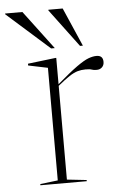

<svg xmlns="http://www.w3.org/2000/svg" viewBox="-115 -770 506 807"><g transform="rotate(-5 138.0 -366.0)"><path d="M304.5 -521Q332 -521 332 -493.5Q332 -479.5 323.2 -471Q314.5 -462.5 300.5 -462.5Q287 -462.5 279.8 -465.5Q272.5 -468.5 253.5 -468.5Q235.5 -468.5 220 -464Q204.5 -459.5 185 -446.8Q165.5 -434 135.5 -409.5V-14L218 -5V0H22.5V-5L97 -14V-489L15 -506V-513.5L131.5 -527.5H135.5V-416.5Q189 -462.5 220.2 -484.8Q251.5 -507 270.2 -514Q289 -521 304.5 -521ZM133 -569H117.5L-62.5 -729V-732H10.5ZM251.5 -569H239.5L120 -729V-732H180.5Z"/></g></svg>

Font: Newsreader Display ExtraLight
Style: Regular
Weight: 275
Designer: Hugues Gentile
Foundry: Production Type
Version: Version 1.002